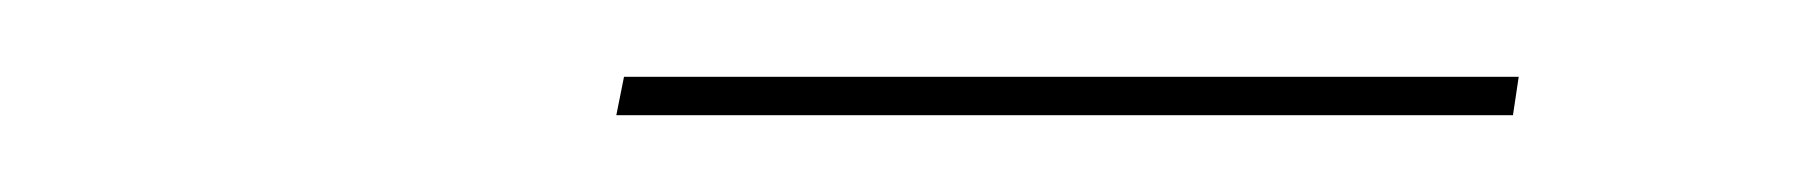

<svg xmlns="http://www.w3.org/2000/svg" viewBox="-20 -684 474 50"><path d="M140.5 -654H374L375.5 -664H142.5Z"/></svg>

Font: Anybody UltraCondensed Thin Thin
Style: Italic
Weight: 250
Italic angle: -10°
Version: Version 1.111